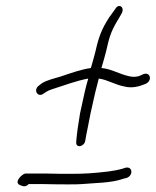

<svg xmlns="http://www.w3.org/2000/svg" viewBox="-20 -658 531 655"><path d="M114 -367C91 -352 109 -323 129 -339L140 -346C145 -349 150 -351 156 -353C200 -367 242 -383 281 -390C277 -375 272 -359 269 -344L253 -271C247 -236 242 -201 240 -174C238 -150 269 -158 271 -179C275 -204 283 -238 289 -272L305 -343C309 -359 313 -375 317 -390C347 -386 372 -369 404 -363C431 -356 455 -363 477 -372C501 -383 493 -414 469 -405L458 -400C447 -395 432 -395 420 -398C385 -406 360 -423 326 -426C332 -447 338 -466 342 -483C352 -528 358 -549 378 -583L395 -612C407 -635 384 -648 373 -627L352 -598C327 -559 317 -533 306 -484C302 -467 296 -447 290 -426C256 -421 223 -409 187 -397C162 -389 143 -386 123 -374ZM47 -27C58 -23 66 -18 78 -30H129C165 -29 192 -29 212 -29C233 -29 249 -29 259 -30C300 -34 358 -33 400 -48L412 -51C435 -59 433 -91 409 -86L396 -82C382 -78 365 -75 350 -73C299 -67 270 -65 220 -65C200 -65 173 -65 137 -66H66C55 -64 27 -37 47 -27Z"/></svg>

Font: Stray Cat
Style: CnObl
Weight: 400
Version: Version 1.0